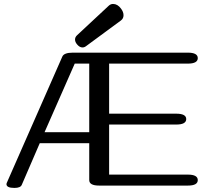

<svg xmlns="http://www.w3.org/2000/svg" viewBox="-20 -925 1042 957"><path d="M391.1 -688.5Q377 -688.5 364.7 -703.1Q354 -715.3 354 -728Q354 -739.7 363.8 -749L521.5 -896Q531.2 -905.3 543.5 -905.3Q565.9 -905.3 583 -882.3Q595.7 -865.7 595.7 -849.1Q595.7 -832.5 582.5 -822.8L408.7 -694.8Q400.4 -688.5 391.1 -688.5ZM88.4 -3.4Q82 11.7 51.8 11.7Q12.2 11.7 12.2 -7.3Q12.2 -10.3 13.2 -12.2L290.5 -642.6Q298.8 -662.6 343.3 -662.6H916Q965.8 -662.6 965.8 -635.3Q965.8 -607.9 916 -607.9H523.9V-358.4H858.4Q908.2 -358.4 908.2 -331.5Q908.2 -304.2 858.4 -304.2H523.9V-54.7H916.5Q965.8 -54.7 965.8 -27.3Q965.8 0 916.5 0H474.1Q424.8 0 424.8 -27.3V-211.4H178.2ZM424.8 -266.1V-607.9H352.5L202.1 -266.1Z"/></svg>

Font: Gayathri
Style: Bold
Weight: 700
Designer: Binoy Dominic <binoy.domenic@gmail.com>
Foundry: SMC
Version: Version 1.000